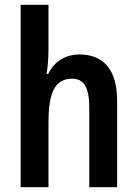

<svg xmlns="http://www.w3.org/2000/svg" viewBox="-20 -780 572 800"><path d="M182 -575V-760H66V0H182V-268C182 -392 207 -452 281 -452C330 -452 352 -414 352 -332V0H468V-360C468 -488 413 -553 311 -553C254 -553 206 -525 181 -472H174C179 -500 182 -538 182 -575Z"/></svg>

Font: Noto Sans Arabic UI Cn SmBd
Style: Regular
Weight: 600
Width: 3
Designer: Monotype Design Team, Nadine Chahine and Nizar Qandah
Foundry: Monotype Imaging Inc.
Version: Version 2.010